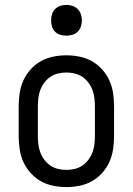

<svg xmlns="http://www.w3.org/2000/svg" viewBox="-20 -753 540 781"><path d="M250 8Q223 8 196 2.5Q169 -3 146 -16Q123 -29 104.5 -49.5Q86 -70 75 -94.5Q64 -119 60 -146Q56 -173 56 -200V-320Q56 -347 60 -374Q64 -401 75 -425.5Q86 -450 104.5 -470.5Q123 -491 146 -504Q169 -517 196 -522.5Q223 -528 250 -528Q277 -528 304 -522.5Q331 -517 354 -504Q377 -491 395.5 -470.5Q414 -450 425 -425.5Q436 -401 440 -374Q444 -347 444 -320V-200Q444 -173 440 -146Q436 -119 425 -94.5Q414 -70 395.5 -49.5Q377 -29 354 -16Q331 -3 304 2.5Q277 8 250 8ZM250 -62Q267 -62 284 -66Q301 -70 315 -79.5Q329 -89 339.5 -103Q350 -117 356 -133Q362 -149 364 -166Q366 -183 366 -200V-320Q366 -337 364 -354Q362 -371 356 -387Q350 -403 339.5 -417Q329 -431 315 -440.5Q301 -450 284 -454Q267 -458 250 -458Q233 -458 216 -454Q199 -450 185 -440.5Q171 -431 160.5 -417Q150 -403 144 -387Q138 -371 136 -354Q134 -337 134 -320V-200Q134 -183 136 -166Q138 -149 144 -133Q150 -117 160.5 -103Q171 -89 185 -79.5Q199 -70 216 -66Q233 -62 250 -62ZM250 -608Q237 -608 225 -611.5Q213 -615 204 -624Q195 -633 191.5 -645Q188 -657 188 -670Q188 -683 191.5 -695Q195 -707 204 -716Q213 -725 225 -729Q237 -733 250 -733Q263 -733 275 -729Q287 -725 296 -716Q305 -707 309 -695Q313 -683 313 -670Q313 -657 309 -645Q305 -633 296 -624Q287 -615 275 -611.5Q263 -608 250 -608Z"/></svg>

Font: Iosevka www.saffi
Style: Regular
Weight: 400
Monospace: yes
Designer: Belleve Invis
Foundry: Belleve Invis
Version: Version 22.0.2; ttfautohint (v1.8.3)